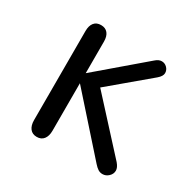

<svg xmlns="http://www.w3.org/2000/svg" viewBox="-101 -489 591 595"><g transform="rotate(30 194.0 -191.0)"><path d="M133 -238V-351Q133 -370 124.5 -380.5Q116 -391 100 -391Q84 -391 75.5 -380.5Q67 -370 67 -351V-32Q67 -13 75.5 -2Q84 9 100 9Q116 9 124.5 -2Q133 -13 133 -32V-202L303 -11Q311 -2 318 2.5Q325 7 334 7Q346 7 355.5 -2Q365 -11 365 -23Q365 -34 354 -47L194 -222L332 -338Q346 -350 346 -361Q346 -372 338 -380Q330 -388 319 -388Q308 -388 297 -378Z"/></g></svg>

Font: Beiruti
Style: Regular
Weight: 400
Version: Version 1.00